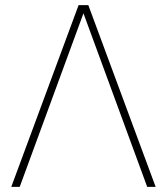

<svg xmlns="http://www.w3.org/2000/svg" viewBox="-20 -730 652 750"><path d="M24 0 287 -710H325L588 0H555L306 -678L57 0Z"/></svg>

Font: Geist Thin
Style: Regular
Weight: 400
Designer: Basement.studio, Andrés Briganti, Mateo Zaragoza
Foundry: Basement.studio, Vercel, Andrés Briganti, Guido Ferreyra, Mateo Zaragoza
Version: Version 1.401